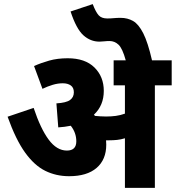

<svg xmlns="http://www.w3.org/2000/svg" viewBox="-20 -916 857 936"><path d="M498 -211Q498 -138 451 -97.5Q404 -57 317 -57Q254 -57 201 -83Q148 -109 102.5 -172Q57 -235 17 -347L144 -390Q178 -288 217.5 -235Q257 -182 306 -182Q352 -182 352 -227Q352 -269 325 -303Q296 -297 264 -295L255 -412Q303 -415 321.5 -428.5Q340 -442 340 -466Q340 -489 325 -499.5Q310 -510 286 -510Q262 -510 237 -502.5Q212 -495 187 -483L146 -594Q179 -609 219.5 -620.5Q260 -632 310 -632Q395 -632 440.5 -587Q486 -542 486 -473Q486 -402 438 -357Q440 -354 443 -351Q455 -350 468 -349Q481 -348 497 -348Q522 -348 544.5 -351Q567 -354 589 -362V-500H534V-622H593Q577 -680 558 -698Q539 -716 514 -716Q501 -716 488 -714.5Q475 -713 465 -713Q421 -713 386.5 -744Q352 -775 324 -860L432 -896Q447 -857 461 -841.5Q475 -826 503 -826Q520 -826 534.5 -827.5Q549 -829 568 -829Q602 -829 629 -813.5Q656 -798 678.5 -753.5Q701 -709 721 -622H817V-500H735V0H589V-242Q570 -236 551 -234Q532 -232 512 -232Q505 -232 497 -232Q498 -221 498 -211Z"/></svg>

Font: Noto Sans SemiCondensed ExtraBold
Style: Regular
Weight: 800
Width: 4
Designer: Monotype Design Team
Foundry: Monotype Imaging Inc.
Version: Version 2.013; ttfautohint (v1.8.4.7-5d5b)